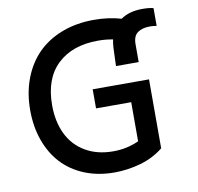

<svg xmlns="http://www.w3.org/2000/svg" viewBox="-83 -835 959 932"><g transform="rotate(-10 396.5 -369.5)"><path d="M676.5 -748.6Q713.1 -748.6 732.2 -742.9V-655.5Q713.8 -658.4 700.3 -658.4Q660.9 -658.4 638.3 -642Q615.8 -625.7 615.8 -585.6V-497.5H503.9L507.1 -585.6Q508.2 -608.3 512.4 -627.5Q477.6 -634.2 438.9 -634.2Q312.1 -634.2 238.8 -564.6Q165.5 -495 165.5 -364.3Q165.5 -283.4 194.8 -222.3Q224.1 -161.2 282.1 -126.8Q340.2 -92.3 420.1 -92.3Q487.2 -92.3 546.2 -119.3V-312.1H372.9V-406.2H650.6V-66.4Q600.1 -25.9 535.9 -8Q471.6 9.9 407.3 9.9Q327.1 9.9 261 -17Q195 -44 150 -92.5Q105.1 -141 80.8 -209.2Q56.5 -277.3 56.5 -358.7Q56.5 -443.9 83.5 -514.4Q110.4 -584.9 159.4 -634.1Q208.5 -683.2 279.5 -710.2Q350.5 -737.2 436.4 -737.2Q509.9 -737.2 571 -719.1Q613.6 -748.6 676.5 -748.6Z"/></g></svg>

Font: TID UI Medium
Style: Regular
Weight: 500
Designer: The TID Project Authors
Foundry: Bakken & Bæck
Version: Version 1.001;hotconv 1.0.109;makeotfexe 2.5.65596